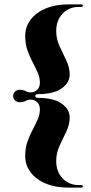

<svg xmlns="http://www.w3.org/2000/svg" viewBox="-20 -744 414 876"><path d="M141 -306Q141 -297.5 153.5 -297.5Q224 -297.5 261 -271.5Q298 -245.5 298 -208.5Q298 -175.5 282.5 -143.8Q267 -112 251.8 -79Q236.5 -46 236.5 -9.5Q236.5 39.5 265.8 70Q295 100.5 339.5 100.5H351Q358 100.5 358 106.5Q358 112 351 112H292Q233.5 112 189 93.5Q144.5 75 119.8 42.2Q95 9.5 95 -32.5Q95 -68 105 -96.8Q115 -125.5 128.2 -150.5Q141.5 -175.5 151.8 -198.8Q162 -222 162 -246Q162 -265 150 -277.2Q138 -289.5 119.5 -289.5Q107 -289.5 96.5 -283.5Q86 -277.5 71 -277.5Q57.5 -277.5 48.8 -285.8Q40 -294 40 -306Q40 -318 48.8 -326.2Q57.5 -334.5 71 -334.5Q86 -334.5 96.5 -328.5Q107 -322.5 119.5 -322.5Q138 -322.5 150 -334.8Q162 -347 162 -366Q162 -390 151.8 -413.2Q141.5 -436.5 128.2 -461.5Q115 -486.5 105 -515.2Q95 -544 95 -579.5Q95 -621.5 119.8 -654.2Q144.5 -687 189 -705.5Q233.5 -724 292 -724H351Q358 -724 358 -718.5Q358 -712.5 351 -712.5H339.5Q295 -712.5 265.8 -682Q236.5 -651.5 236.5 -602.5Q236.5 -566.5 251.8 -533.2Q267 -500 282.5 -468.2Q298 -436.5 298 -403.5Q298 -366.5 261 -340.5Q224 -314.5 153.5 -314.5Q141 -314.5 141 -306Z"/></svg>

Font: Fraunces 144pt
Style: Bold
Weight: 700
Version: Version 1.000;[b76b70a41]